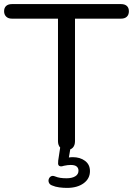

<svg xmlns="http://www.w3.org/2000/svg" viewBox="-23 -725 649 937"><path d="M301 7Q282 7 271 -4.5Q260 -16 260 -36V-634H35Q17 -634 7 -644Q-3 -654 -3 -670Q-3 -687 7 -696Q17 -705 35 -705H568Q586 -705 596 -696Q606 -687 606 -670Q606 -653 596 -643.5Q586 -634 568 -634H343V-36Q343 -16 332.5 -4.5Q322 7 301 7ZM304 192Q286 192 266.5 189.5Q247 187 231 180Q220 176 216 167Q212 158 215 149Q218 140 226 135.5Q234 131 246 136Q258 141 271.5 143Q285 145 302 145Q328 145 344 135.5Q360 126 360 108Q360 95 351 87.5Q342 80 322 80Q314 80 306.5 81Q299 82 289 84Q280 87 275 87Q270 87 265 84Q261 80 260.5 74.5Q260 69 261 59L273 -20H324L311 55L287 49Q299 46 310.5 44Q322 42 332 42Q368 42 392 60Q416 78 416 110Q416 147 385 169.5Q354 192 304 192Z"/></svg>

Font: Nunito
Style: Regular
Weight: 400
Designer: Vernon Adams
Foundry: Vernon Adams
Version: Version 3.602